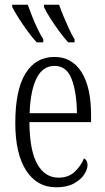

<svg xmlns="http://www.w3.org/2000/svg" viewBox="-20 -786 447 816"><path d="M219 10Q137 10 91 -61.5Q45 -133 45 -263Q45 -404 88.5 -474Q132 -544 211 -544Q286 -544 326.5 -479.5Q367 -415 367 -298V-267H105Q106 -146 138.5 -88.5Q171 -31 229 -31Q271 -31 297.5 -56Q324 -81 337 -113Q343 -110 347.5 -103Q352 -96 352 -85Q352 -66 337.5 -44Q323 -22 293.5 -6Q264 10 219 10ZM307 -305Q306 -394 284.5 -450Q263 -506 212 -506Q161 -506 135 -452.5Q109 -399 106 -305ZM270 -606Q253 -624 232 -652.5Q211 -681 193 -709.5Q175 -738 167 -756V-766H231Q239 -743 250.5 -715.5Q262 -688 274 -662Q286 -636 297 -619V-606ZM136 -606Q119 -624 98 -652.5Q77 -681 59 -709.5Q41 -738 32 -756V-766H98Q106 -743 117 -715.5Q128 -688 140.5 -662Q153 -636 164 -619V-606Z"/></svg>

Font: Noto Serif ExtraCondensed Light
Style: Regular
Weight: 300
Width: 2
Designer: Monotype Design Team
Foundry: Monotype Imaging Inc.
Version: Version 2.014; ttfautohint (v1.8.4.7-5d5b)